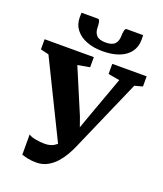

<svg xmlns="http://www.w3.org/2000/svg" viewBox="-198 -1097 1045 1228"><g transform="rotate(20 325.0 -483.0)"><path d="M196.5 16.5Q164.5 16.5 139.5 11.2Q114.5 6 96 -0.5V-138.5Q110 -126.5 144 -120.5Q178 -114.5 206.5 -114.5Q229 -114.5 248 -120.8Q267 -127 282.5 -140.2Q298 -153.5 309 -175V-99L33.5 -660.5L-22.5 -674V-743H312.5V-674L230.5 -659.5L358.5 -356.5L411.5 -207L352.5 -206.5L405.5 -357.5L515.5 -660.5L438 -674V-743H672V-674L618 -659.5L399 -159Q388.5 -135.5 371.2 -105.5Q354 -75.5 329.2 -47.8Q304.5 -20 271.2 -1.8Q238 16.5 196.5 16.5ZM252.5 -983Q264 -983 267 -963.8Q270 -944.5 270 -930.5Q270 -895.5 288.5 -876Q307 -856.5 351 -856.5Q394.5 -856.5 413 -876Q431.5 -895.5 431.5 -930.5Q431.5 -944.5 434.8 -963.8Q438 -983 449 -983H560.5Q560.5 -975.5 561 -968Q561.5 -960.5 561.5 -952.5Q561.5 -903 535.5 -868.2Q509.5 -833.5 462.5 -815.5Q415.5 -797.5 350.5 -797.5Q289 -797.5 241.8 -815.8Q194.5 -834 167.5 -868.8Q140.5 -903.5 140.5 -952.5Q140.5 -960.5 141 -968Q141.5 -975.5 141.5 -983Z"/></g></svg>

Font: Merriweather 20pt Black
Style: Regular
Weight: 900
Version: Version 2.100